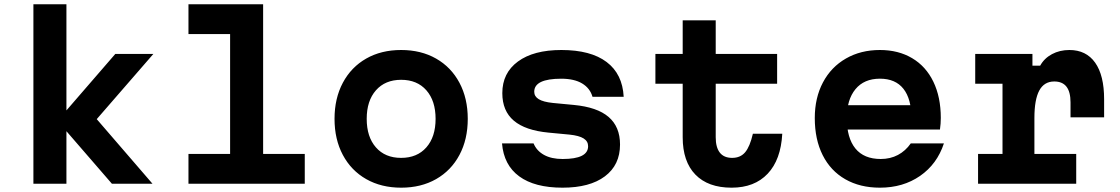

<svg xmlns="http://www.w3.org/2000/svg" viewBox="-20 -868 5290 907"><path d="M251.3 -297.3 524.6 -613.1H704.4L437 -305.2L700.4 0H508.7ZM137.8 -848H293.8V0H137.8Z M1223 -848V-140.8H1419.7V0H870.3V-140.8H1067V-707.2H870.3V-848Z M1560.3 -306.6Q1560.3 -403.4 1599.6 -477.1Q1638.9 -550.8 1709.9 -591.3Q1780.9 -631.8 1874.9 -631.8Q1968.9 -631.8 2040 -591.3Q2111.1 -550.8 2150.4 -477.1Q2189.7 -403.4 2189.7 -306.6Q2189.7 -209.7 2150.4 -136Q2111.1 -62.3 2040.1 -21.9Q1969.1 18.6 1875.1 18.6Q1781.1 18.6 1710 -21.9Q1638.9 -62.3 1599.6 -136Q1560.3 -209.7 1560.3 -306.6ZM2037.7 -306.6Q2037.7 -391.8 1994.2 -441.4Q1950.7 -491 1875.1 -491Q1799.5 -491 1755.9 -441.4Q1712.3 -391.8 1712.3 -306.6Q1712.3 -221.3 1755.8 -171.8Q1799.3 -122.2 1874.9 -122.2Q1950.5 -122.2 1994.1 -171.8Q2037.7 -221.3 2037.7 -306.6Z M2637.9 -116.9Q2698.1 -116.9 2728.2 -132Q2758.2 -147.1 2758.2 -177.3Q2758.2 -200.6 2737 -214Q2715.7 -227.4 2670.5 -232.1L2571.4 -241.5Q2461.4 -251.9 2407.2 -298Q2352.9 -344.1 2352.9 -428Q2352.9 -523.2 2426.8 -577.5Q2500.8 -631.8 2632 -631.8Q2770.5 -631.8 2845.6 -575.1Q2920.7 -518.5 2926.3 -410.6H2779Q2767.3 -451.4 2729.9 -473.8Q2692.5 -496.2 2631.3 -496.2Q2567.8 -496.2 2535.7 -480.8Q2503.7 -465.4 2503.7 -434.6Q2503.7 -412.5 2524.9 -399.5Q2546.2 -386.4 2591.4 -381.7L2690.5 -372.3Q2801.1 -361.9 2855 -315.5Q2909 -269.1 2909 -185.2Q2909 -88.6 2837.5 -35Q2766.1 18.6 2637.3 18.6Q2505.7 18.6 2432.8 -34.9Q2359.8 -88.3 2351.5 -190.6H2500.5Q2514.9 -155.7 2549.8 -136.3Q2584.7 -116.9 2637.9 -116.9Z M3361 -613.1H3651.1V-472.3H3361V-219.7Q3361 -171.8 3380.4 -147Q3399.9 -122.2 3438.7 -122.2Q3477.8 -122.2 3500.2 -148.9Q3522.6 -175.6 3536.6 -236.3H3675.4Q3668.8 -113.3 3606.5 -47.4Q3544.2 18.6 3436 18.6Q3325 18.6 3265 -43.2Q3205 -105 3205 -219.7V-472.3H3076.1V-613.1H3205V-771.8H3361Z M4333.7 -371.2 4285.5 -310.3Q4285.5 -400.7 4247.8 -448.5Q4210.1 -496.3 4136.7 -496.3Q4061.9 -496.3 4021.1 -446.7Q3980.3 -397.1 3980.3 -310.3Q3980.3 -216.4 4020.8 -166.6Q4061.2 -116.9 4140.7 -116.9Q4185.8 -116.9 4221.8 -136Q4257.7 -155.1 4282.5 -190.6H4439Q4406.8 -92.7 4326.4 -37Q4246 18.6 4136.7 18.6Q4042.8 18.6 3973.2 -21.2Q3903.6 -61 3866.3 -135.1Q3829 -209.3 3829 -310.3Q3829 -405.9 3867.6 -478.7Q3906.2 -551.5 3976.2 -591.6Q4046.1 -631.8 4136.7 -631.8Q4223.9 -631.8 4289 -593.1Q4354.1 -554.5 4389.2 -481.9Q4424.3 -409.2 4424.3 -310.9Q4424.3 -283.5 4420.3 -256.1H3954.7V-371.2Z M4857.2 -613.1V-557.9H4893.8Q4912.8 -592.5 4949.4 -612.2Q4986 -631.8 5031.7 -631.8Q5111 -631.8 5153.4 -572Q5195.8 -512.3 5195.8 -399V-313.7H5037.1V-384.3Q5037.1 -434 5018 -458.5Q4998.9 -483.1 4960.2 -483.1Q4912.7 -483.1 4889.6 -440.5Q4866.5 -397.9 4866.5 -310.8V-140.8H5064V0H4600.3V-140.8H4715.8V-472.3H4586.9V-613.1Z"/></svg>

Font: Martian Mono Custom sWd Rg
Style: Regular
Weight: 400
Width: 6
Monospace: yes
Designer: Alex Havermale
Foundry: Evil Martians
Version: Version 1.000